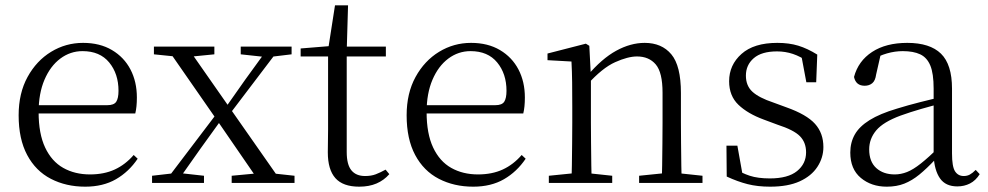

<svg xmlns="http://www.w3.org/2000/svg" viewBox="-20 -687 3711 721"><path d="M300 14Q228 14 171 -15.5Q114 -45 82 -105Q50 -165 50 -254Q50 -337 83.5 -398Q117 -459 172 -492.5Q227 -526 292 -526Q355 -526 400.5 -499Q446 -472 470 -426Q494 -380 494 -321Q494 -285 488 -261H84V-292H383Q408 -292 416.5 -305Q425 -318 425 -346Q425 -410 390 -452.5Q355 -495 290 -495Q244 -495 206.5 -467Q169 -439 147 -387.5Q125 -336 125 -266Q125 -185 149.5 -133Q174 -81 217.5 -56.5Q261 -32 318 -32Q371 -32 411 -50.5Q451 -69 482 -105L497 -91Q464 -42 415.5 -14Q367 14 300 14Z M551 0V-27L638 -37H656L746 -27V0ZM596 0 807 -278 828 -258H826L733 -129L642 0ZM850 0V-27L967 -38H985L1086 -27V0ZM830 -242 811 -263H813L901 -388L991 -512H1035ZM957 0 794 -237 603 -512H682L842 -283L1040 0ZM558 -483V-512H785V-483L684 -473H656ZM884 -483V-512H1075V-483L992 -473H976Z M1247 -475V-512H1429V-475ZM1329 14Q1268 14 1239.5 -18Q1211 -50 1211 -115Q1211 -138 1211.5 -156.5Q1212 -175 1212 -201V-475H1109V-505L1232 -515L1212 -500L1238 -667H1287L1282 -496V-485V-116Q1282 -69 1299.5 -47.5Q1317 -26 1351 -26Q1374 -26 1391 -32.5Q1408 -39 1428 -50L1442 -33Q1422 -10 1394 2Q1366 14 1329 14Z M1757 14Q1685 14 1628 -15.5Q1571 -45 1539 -105Q1507 -165 1507 -254Q1507 -337 1540.5 -398Q1574 -459 1629 -492.5Q1684 -526 1749 -526Q1812 -526 1857.5 -499Q1903 -472 1927 -426Q1951 -380 1951 -321Q1951 -285 1945 -261H1541V-292H1840Q1865 -292 1873.5 -305Q1882 -318 1882 -346Q1882 -410 1847 -452.5Q1812 -495 1747 -495Q1701 -495 1663.5 -467Q1626 -439 1604 -387.5Q1582 -336 1582 -266Q1582 -185 1606.5 -133Q1631 -81 1674.5 -56.5Q1718 -32 1775 -32Q1828 -32 1868 -50.5Q1908 -69 1939 -105L1954 -91Q1921 -42 1872.5 -14Q1824 14 1757 14Z M2041 0V-27L2150 -38H2176L2279 -27V0ZM2126 0Q2127 -24 2127.5 -65Q2128 -106 2128.5 -150Q2129 -194 2129 -227V-285Q2129 -337 2128.5 -378Q2128 -419 2126 -456L2036 -461V-486L2180 -523L2193 -515L2199 -398V-396V-227Q2199 -194 2199.5 -150Q2200 -106 2200.5 -65Q2201 -24 2202 0ZM2380 0V-27L2488 -38H2515L2618 -27V0ZM2465 0Q2466 -24 2466.5 -64.5Q2467 -105 2467.5 -149Q2468 -193 2468 -227V-339Q2468 -415 2442.5 -445Q2417 -475 2372 -475Q2338 -475 2290 -453.5Q2242 -432 2186 -370L2176 -402H2185Q2240 -467 2294 -496.5Q2348 -526 2401 -526Q2465 -526 2501 -483Q2537 -440 2537 -338V-227Q2537 -193 2537.5 -149Q2538 -105 2538.5 -64.5Q2539 -24 2540 0Z M2872 14Q2825 14 2787.5 4.5Q2750 -5 2709 -24L2708 -140H2749L2771 -17L2737 -19V-55Q2765 -37 2795.5 -27Q2826 -17 2871 -17Q2939 -17 2973 -44.5Q3007 -72 3007 -115Q3007 -152 2984 -175.5Q2961 -199 2899 -219L2848 -238Q2788 -260 2753 -293.5Q2718 -327 2718 -382Q2718 -443 2764.5 -484.5Q2811 -526 2899 -526Q2943 -526 2977.5 -515.5Q3012 -505 3049 -482L3045 -378H3008L2987 -490L3016 -486V-454Q2986 -475 2957.5 -484.5Q2929 -494 2898 -494Q2840 -494 2810.5 -468.5Q2781 -443 2781 -403Q2781 -365 2805.5 -342.5Q2830 -320 2884 -302L2933 -284Q3009 -257 3040.5 -222Q3072 -187 3072 -135Q3072 -95 3049.5 -60.5Q3027 -26 2983 -6Q2939 14 2872 14Z M3310 14Q3252 14 3212.5 -19Q3173 -52 3173 -114Q3173 -152 3190 -182Q3207 -212 3245.5 -236Q3284 -260 3348 -279Q3390 -292 3435.5 -303.5Q3481 -315 3521 -324V-300Q3481 -290 3439.5 -278Q3398 -266 3362 -253Q3297 -229 3270.5 -197.5Q3244 -166 3244 -126Q3244 -80 3270.5 -56Q3297 -32 3340 -32Q3363 -32 3386 -41Q3409 -50 3438 -73Q3467 -96 3506 -134L3513 -88H3492Q3460 -54 3432.5 -31.5Q3405 -9 3376 2.5Q3347 14 3310 14ZM3575 13Q3531 13 3510 -17Q3489 -47 3486 -101V-105V-354Q3486 -411 3473.5 -441Q3461 -471 3435.5 -483Q3410 -495 3370 -495Q3341 -495 3311 -486.5Q3281 -478 3249 -459L3288 -486L3270 -407Q3267 -384 3255.5 -374.5Q3244 -365 3227 -365Q3194 -365 3187 -398Q3203 -458 3255 -492Q3307 -526 3387 -526Q3472 -526 3513.5 -485.5Q3555 -445 3555 -354V-111Q3555 -61 3566.5 -43.5Q3578 -26 3599 -26Q3612 -26 3622 -31.5Q3632 -37 3644 -49L3659 -33Q3644 -9 3622.5 2Q3601 13 3575 13Z"/></svg>

Font: Noto Serif SC ExtraLight Light
Style: Regular
Weight: 300
Version: Version 2.002-H1;hotconv 1.1.0;makeotfexe 2.6.0